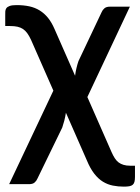

<svg xmlns="http://www.w3.org/2000/svg" viewBox="-21 -536 536 734"><path d="M495 97.5V140.5Q495 152 493 159.2Q491 166.5 486.2 170.5Q481.5 174.5 473.2 176Q465 177.5 452.5 177.5Q430.5 177.5 410.5 173.5Q390.5 169.5 372.8 158.8Q355 148 339.5 128.2Q324 108.5 311 77L231 -105Q228.5 -89 224.8 -74.5Q221 -60 217 -48.5L122 147Q118.5 155.5 111.2 161.8Q104 168 90.5 168H14L183 -189.5L97.5 -384Q90.5 -399 83.2 -409Q76 -419 67 -425Q58 -431 46 -433.8Q34 -436.5 17 -436.5H-1V-476Q-1 -484.5 -0.8 -491.8Q-0.5 -499 3.2 -504.5Q7 -510 16 -513.2Q25 -516.5 42.5 -516.5Q69 -516.5 91 -511.8Q113 -507 130.8 -496Q148.5 -485 162.5 -467.8Q176.5 -450.5 187.5 -425L266 -246.5Q268 -262 271.5 -276.5Q275 -291 279 -302.5L367.5 -489.5Q371 -498 378.2 -504.2Q385.5 -510.5 399 -510.5H475.5L313 -165L405.5 45.5Q411.5 59 417.8 68.8Q424 78.5 432.2 84.8Q440.5 91 451.2 94.2Q462 97.5 476.5 97.5Z"/></svg>

Font: Lato SemiBold
Style: Regular
Weight: 600
Designer: Lukasz Dziedzic with Adam Twardoch and Botio Nikoltchev
Foundry: tyPoland Lukasz Dziedzic
Version: Version 2.015; 2015-08-06; http://www.latofonts.com/